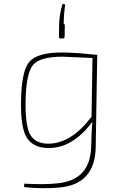

<svg xmlns="http://www.w3.org/2000/svg" viewBox="-20 -769 609 1013"><path d="M299 -566Q291 -566 291 -576L292 -636Q292 -688 310 -749L324 -745Q317 -699 316 -643Q322 -643 322 -634L321 -576Q321 -566 310 -566ZM485 6Q482 202 297 220Q206 229 107 218L108 200Q215 206 286 198Q457 180 461 4Q463 -92 468 -127Q364 12 238 12Q150 12 117 -50Q88 -106 91 -242Q94 -393 134 -442Q176 -492 305 -492Q376 -492 485 -480H493ZM468 -463 311 -470Q190 -470 154 -426Q118 -382 115 -238Q113 -113 136 -65Q162 -11 235 -11Q355 -11 463 -153Z"/></svg>

Font: Taylor Sans Thin
Style: Regular
Weight: 100
Italic angle: -8°
Designer: Natanael Gama
Version: Version 1.001 September 8, 2015